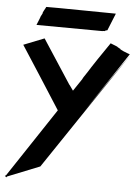

<svg xmlns="http://www.w3.org/2000/svg" viewBox="-91 -818 642 890"><g transform="rotate(5 230.5 -373.5)"><path d="M368 -687C370 -688 369 -689 370 -689C370 -690 377 -691 379 -692H380V-693L412 -772C375 -772 111 -776 94 -775H88C84 -767 86 -770 79 -758C76 -753 74 -749 74 -748C74 -741 74 -746 66 -729C65 -726 63 -719 61 -715C57 -706 54 -698 50 -688L357 -686C359 -687 359 -687 368 -687ZM305 -308 492 -589C501 -589 467 -596 443 -612C440 -614 448 -611 451 -610C432 -618 431 -619 439 -616L430 -620L435 -619L400 -633C295 -480 328 -524 288 -465C276 -445 302 -483 245 -399C241 -404 226 -427 226 -425C226 -425 223 -429 93 -629L-3 -591C15 -564 159 -340 183 -302L-30 19L-34 21L-35 22L-30 26L-27 28L-25 24L125 -36C183 -123 496 -587 496 -587C452 -525 368 -401 305 -308Z"/></g></svg>

Font: HIVNotRetro
Style: Regular
Weight: 400
Designer: Feorag
Foundry: Feorag
Version: Version 1.000;PS 001.000;hotconv 1.0.88;makeotf.lib2.5.64775